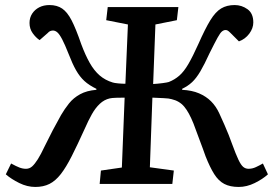

<svg xmlns="http://www.w3.org/2000/svg" viewBox="-20 -729 1082 761"><path d="M474 -342Q461 -342 442 -341.5Q423 -341 415 -339Q393 -334 375.5 -317.5Q358 -301 344 -276Q330 -251 316 -219Q287 -155 264.5 -110.5Q242 -66 221 -39Q200 -12 176 0Q152 12 120 12Q88 12 56.5 -3.5Q25 -19 3 -38L24 -81Q44 -70 57 -65Q70 -60 83 -60Q97 -60 107.5 -69.5Q118 -79 130 -98Q142 -117 156 -147Q173 -182 189 -212.5Q205 -243 222 -273Q236 -297 253.5 -319Q271 -341 297.5 -355.5Q324 -370 362 -373V-377Q333 -391 314.5 -408Q296 -425 281.5 -450.5Q267 -476 252 -515Q237 -553 226.5 -573Q216 -593 207.5 -600.5Q199 -608 190 -608Q185 -608 179.5 -606Q174 -604 169 -598L137 -570Q122 -580 109.5 -597.5Q97 -615 97 -638Q97 -659 107.5 -675Q118 -691 135.5 -700Q153 -709 176 -709Q206 -709 226.5 -695Q247 -681 264 -648Q281 -615 302 -554Q318 -511 335.5 -480Q353 -449 375 -430Q397 -411 427 -402Q433 -400 448.5 -398.5Q464 -397 477 -397L487 -632L401 -649L407 -701H687L681 -649L596 -632L587 -396Q605 -397 624 -399.5Q643 -402 649 -404Q672 -413 690.5 -429Q709 -445 726.5 -475Q744 -505 766 -554Q793 -615 813.5 -648.5Q834 -682 856.5 -695.5Q879 -709 910 -709Q938 -709 961 -692.5Q984 -676 984 -640Q984 -617 968 -595.5Q952 -574 927 -565L893 -599Q887 -605 883 -607.5Q879 -610 874 -610Q867 -610 860 -604.5Q853 -599 842.5 -580Q832 -561 811 -519Q790 -473 774 -446Q758 -419 741.5 -403.5Q725 -388 702 -377V-373Q741 -371 769 -359Q797 -347 816.5 -327.5Q836 -308 849 -280Q860 -256 869.5 -234.5Q879 -213 886.5 -194Q894 -175 900 -158Q915 -117 925 -96Q935 -75 944 -67.5Q953 -60 965 -60Q980 -60 994 -66.5Q1008 -73 1022 -81L1042 -38Q1021 -19 989.5 -3.5Q958 12 926 12Q892 12 869 0Q846 -12 829 -39Q812 -66 795 -109Q790 -124 783.5 -141Q777 -158 768 -182.5Q759 -207 747 -239Q729 -284 710 -306.5Q691 -329 660 -336Q651 -339 628.5 -340Q606 -341 584 -342L574 -66L669 -53L663 0H375L380 -53L463 -65Z"/></svg>

Font: Literata Medium
Style: Italic
Weight: 500
Italic angle: -2°
Designer: Latin by Veronika Burian and Jose Scaglione. Greek by Irene Vlachou. Cyrillic by Vera Evstafieva
Foundry: TypeTogether
Version: Version 3.103;gftools[0.9.29]